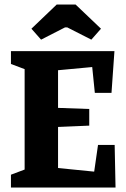

<svg xmlns="http://www.w3.org/2000/svg" viewBox="-20 -836 563 856"><path d="M163.1 -659.2 120.1 -708 232.9 -815.9H316.9L430.2 -708L387.2 -659.2L279.8 -713.9H270ZM28.8 0V-57.1L89.8 -80.1V-527.8L28.8 -550.8V-607.9H490.2L477.1 -421.9H402.8L391.1 -537.1L238.8 -522.9V-355L377.9 -350.1V-275.9L238.8 -270V-86.9L399.9 -70.8L417 -189.9H491.2L495.1 0Z"/></svg>

Font: Grenze
Style: Bold
Weight: 700
Designer: Renata Polastri
Foundry: Omnibus-Type
Version: Version 1.002;PS 001.002;hotconv 1.0.88;makeotf.lib2.5.64775